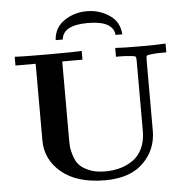

<svg xmlns="http://www.w3.org/2000/svg" viewBox="-59 -952 1003 1022"><g transform="rotate(-5 442.0 -441.5)"><path d="M264 -755Q268 -822 321.5 -858Q375 -894 442 -894Q509 -894 562.5 -858Q616 -822 620 -755H584Q577 -831 442 -831Q309 -831 302 -755ZM39 -639V-686Q77 -683 218 -683Q359 -683 397 -686V-639H289V-223Q289 -198 290.5 -181Q292 -164 301.5 -134Q311 -104 328 -85Q345 -66 380.5 -51Q416 -36 466 -36Q509 -36 546.5 -46.5Q584 -57 615.5 -79Q647 -101 665.5 -140.5Q684 -180 684 -233V-610Q684 -627 680 -630.5Q676 -634 654 -636Q627 -639 601 -639H576V-686Q617 -683 711 -683Q807 -683 845 -686V-639H820Q790 -639 766 -636Q745 -634 741 -630.5Q737 -627 737 -610V-229Q737 -129 666.5 -59Q596 11 462 11Q313 11 230 -57.5Q147 -126 147 -231V-639Z"/></g></svg>

Font: CMU Serif
Style: Bold
Weight: 700
Version: Version 0.7.0